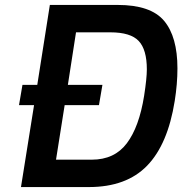

<svg xmlns="http://www.w3.org/2000/svg" viewBox="-20 -758 739 778"><path d="M699 -481Q699 -418 688 -349Q660 -173 576 -86.5Q492 0 340 0H65L118 -332H57L71 -414H131L182 -738H457Q591 -738 645 -673.5Q699 -609 699 -481ZM575 -477Q575 -557 542 -592Q509 -627 427 -627H288L255 -414H395L381 -332H242L207 -111H352Q444 -111 494 -177.5Q544 -244 564 -370Q575 -441 575 -477Z"/></svg>

Font: Exo SemiBold
Style: Italic
Weight: 600
Italic angle: -9°
Designer: Natanael Gama
Foundry: Natanael Gama
Version: Version 1.500; ttfautohint (v1.6)